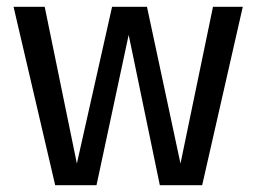

<svg xmlns="http://www.w3.org/2000/svg" viewBox="-20 -547 757 567"><path d="M577 0H452L360 -444L265 0H143L20 -527H112L207 -64L311 -527H414L513 -64L609 -527H697Z"/></svg>

Font: FiraGOUPP
Style: Medium
Weight: 400
Designer: bBox Type
Foundry: bBox Type GmbH
Version: Version 1.001